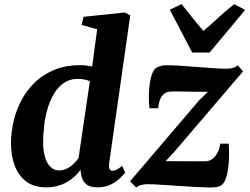

<svg xmlns="http://www.w3.org/2000/svg" viewBox="-20 -876 1180 908"><path d="M496.5 -106.5Q494 -88.5 497.8 -78.5Q501.5 -68.5 512.5 -68.5Q520.5 -68.5 530.5 -73.2Q540.5 -78 558 -91.5L572 -58.5Q566 -52 549.5 -35.2Q533 -18.5 505.8 -4.2Q478.5 10 441 10Q403 10 384.2 -8Q365.5 -26 362 -61L361 -73Q347 -53.5 324.5 -34.2Q302 -15 270.5 -2.5Q239 10 199 10Q139 10 102.2 -19Q65.5 -48 48.8 -95Q32 -142 32 -196.5Q32 -251.5 45 -305.5Q58 -359.5 84 -406.8Q110 -454 149 -490.2Q188 -526.5 240.8 -547.2Q293.5 -568 360 -568Q373 -568 387.5 -566.2Q402 -564.5 416 -561.5L439.5 -737.5L366 -758L375 -796.5L570 -817L596 -803.5ZM405 -492Q393 -497.5 378.5 -500.2Q364 -503 348 -503Q311 -503 283.2 -484.5Q255.5 -466 236.5 -434.8Q217.5 -403.5 205.8 -364.5Q194 -325.5 189 -283.5Q184 -241.5 184 -202.5Q184 -163.5 192.8 -133.5Q201.5 -103.5 218.5 -86.8Q235.5 -70 258.5 -70Q278.5 -70 295.8 -78.5Q313 -87 327.2 -100.5Q341.5 -114 351.5 -128.5ZM964 -442Q950 -442 931.8 -442Q913.5 -442 893.5 -442.2Q873.5 -442.5 854.2 -443Q835 -443.5 818 -443.5Q801 -443.5 789.5 -443Q769.5 -443 756.2 -432.2Q743 -421.5 736.2 -403.5Q729.5 -385.5 728 -364H687Q684 -381 683.8 -409.2Q683.5 -437.5 686.8 -468.2Q690 -499 698 -523.2Q706 -547.5 720.5 -556.5Q726 -559.5 738 -563.5Q750 -567.5 768.5 -567.5Q795.5 -567.5 833.8 -565Q872 -562.5 913 -559.2Q954 -556 990.5 -553.5Q1027 -551 1050 -551Q1067.5 -551 1081 -554.8Q1094.5 -558.5 1104 -567.5L1129.5 -538.5L800.5 -153.5L763.5 -114Q783.5 -114 806 -113.8Q828.5 -113.5 852.8 -113.5Q877 -113.5 901.8 -113.5Q926.5 -113.5 951 -113.5Q978.5 -113.5 998 -137.5Q1017.5 -161.5 1021.5 -196.5H1061.5Q1063 -178.5 1063.2 -149.8Q1063.5 -121 1060.2 -90.2Q1057 -59.5 1049 -34.5Q1041 -9.5 1026.5 0.5Q1020.5 5 1007.8 7.8Q995 10.5 976 10.5Q947.5 10.5 906 8.2Q864.5 6 820.2 3Q776 0 737.5 -2.5Q699 -5 676 -5Q665 -5 649.5 -1.5Q634 2 624.5 11L595 -18.5L922.5 -402.5ZM889 -627.5 783 -830 838.5 -856.5Q863.5 -826 889.2 -793.5Q915 -761 942 -730Q979 -761 1013.8 -793.5Q1048.5 -826 1087.5 -856.5L1139.5 -829L971 -627.5Z"/></svg>

Font: Merriweather ExtraBold
Style: Italic
Weight: 800
Italic angle: -7.8°
Version: Version 2.101